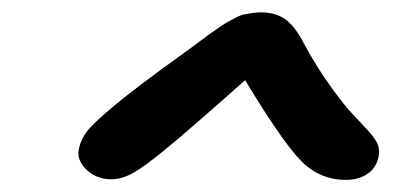

<svg xmlns="http://www.w3.org/2000/svg" viewBox="-20 -738 650 314"><path d="M545.9 -443.8Q502.4 -443.8 471.7 -475.6Q440.9 -507.3 380.9 -606.9Q292.5 -528.3 254.6 -497.1Q216.8 -465.8 198 -455.3Q179.2 -444.8 162.1 -444.8Q137.7 -444.8 121.3 -460.7Q105 -476.6 108.9 -494.1Q111.8 -509.3 122.1 -522.9Q132.3 -536.6 168.9 -566.9Q205.6 -597.2 278.8 -649.9Q287.1 -655.8 301.8 -666.7Q316.4 -677.7 321.8 -681.6Q327.1 -685.5 337.9 -692.9Q348.6 -700.2 353.3 -702.6Q357.9 -705.1 365.7 -709.2Q373.5 -713.4 379.2 -714.4Q384.8 -715.3 392.1 -716.6Q399.4 -717.8 407.2 -717.8Q430.7 -717.8 446.8 -706.3Q462.9 -694.8 478 -665Q498.5 -627.4 520.3 -597.2Q542 -566.9 556.2 -552Q570.3 -537.1 581.5 -524.9Q592.8 -512.7 597.2 -503.2Q601.6 -493.7 599.1 -481.9Q595.7 -463.9 581.3 -453.9Q566.9 -443.8 545.9 -443.8Z"/></svg>

Font: Shantell Sans Bouncy
Style: Italic
Weight: 500
Italic angle: -11.31°
Designer: Stephen Nixon, Anya Danilova, Shantell Martin
Foundry: Arrow Type
Version: Version 1.006;[9816181b4]